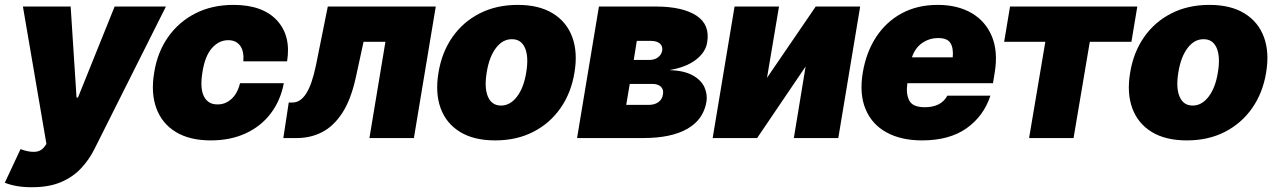

<svg xmlns="http://www.w3.org/2000/svg" viewBox="-56 -573 5294 797"><path d="M78.1 204.1Q44.4 204.6 14.9 199.5Q-14.6 194.3 -36.1 185.5L29.3 45.9L31.7 46.9Q64.9 59.1 90.1 57.1Q115.2 55.2 129.9 34.2L136.7 24.4L39.1 -545.9H237.3L261.7 -168H267.6L419.9 -545.9H632.8L335.9 45.9Q313.5 90.8 279.5 126.7Q245.6 162.6 196.3 183.3Q147 204.1 78.1 204.1Z M819.3 9.8Q730.5 9.8 673.1 -25.6Q615.7 -61 592.8 -124.3Q569.8 -187.5 584 -271.5Q597.2 -355.5 641.4 -418.7Q685.5 -481.9 754.9 -517.3Q824.2 -552.7 913.1 -552.7Q1033.7 -552.7 1093.3 -488.8Q1152.8 -424.8 1135.7 -318.4H954.1Q957.5 -360.8 940.7 -383.5Q923.8 -406.2 891.6 -406.2Q852.5 -406.2 823.5 -373Q794.4 -339.8 784.2 -272.5Q773.4 -205.6 790.8 -172.4Q808.1 -139.2 846.7 -139.6Q879.4 -139.2 904.5 -161.9Q929.7 -184.6 940.4 -227.5H1122.1Q1108.4 -155.3 1067.6 -101.8Q1026.9 -48.3 963.6 -19.3Q900.4 9.8 819.3 9.8Z M1120.1 0 1142.6 -147.5H1159.2Q1191.4 -147.9 1215.3 -185.3Q1239.3 -222.7 1255.9 -303.7L1304.7 -545.9H1752.9L1662.1 0H1477.5L1543.9 -399.4H1453.1L1420.9 -251Q1400.4 -158.2 1364.3 -103.3Q1328.1 -48.3 1280.5 -24.2Q1232.9 0 1176.8 0Z M1999.5 9.8Q1910.6 9.8 1853.3 -25.6Q1795.9 -61 1772.9 -124.3Q1750 -187.5 1764.2 -271.5Q1777.8 -355.5 1821.8 -418.7Q1865.7 -481.9 1935.1 -517.3Q2004.4 -552.7 2093.3 -552.7Q2181.6 -552.7 2239 -517.3Q2296.4 -481.9 2319.6 -418.7Q2342.8 -355.5 2328.6 -271.5Q2314.9 -187.5 2270.8 -124.3Q2226.6 -61 2157.5 -25.6Q2088.4 9.8 1999.5 9.8ZM2023.9 -134.8Q2061.5 -134.8 2089.8 -171.6Q2118.2 -208.5 2128.4 -272.5Q2139.2 -336.9 2123.3 -373.8Q2107.4 -410.6 2068.8 -410.2Q2030.8 -410.6 2002.7 -373.8Q1974.6 -336.9 1964.4 -272.5Q1953.6 -208.5 1969.5 -171.6Q1985.4 -134.8 2023.9 -134.8Z M2339.4 0 2430.2 -545.9H2668.5Q2777.8 -545.4 2835 -508.1Q2892.1 -470.7 2879.4 -396.5Q2873 -356 2832.3 -324.7Q2791.5 -293.5 2723.1 -282.2Q2784.7 -279.8 2819.8 -260Q2855 -240.2 2868.2 -210.9Q2881.3 -181.6 2876.5 -150.4Q2863.8 -76.2 2796.9 -38.1Q2730 0 2614.7 0ZM2574.7 -324.2H2637.2Q2660.2 -323.7 2674.8 -334.5Q2689.5 -345.2 2692.9 -363.3Q2695.3 -382.3 2682.6 -392.8Q2669.9 -403.3 2645 -403.3H2587.4ZM2543.5 -137.7H2637.2Q2661.6 -137.7 2677.2 -149.2Q2692.9 -160.6 2695.8 -180.7Q2699.7 -200.7 2687.7 -212.6Q2675.8 -224.6 2651.9 -224.6H2558.1Z M3127.9 -250 3330.1 -545.9H3514.6L3423.8 0H3239.3L3288.1 -296.9L3086.9 0H2902.3L2993.2 -545.9H3177.7Z M3771.5 9.8Q3684.1 9.8 3623.5 -23.7Q3563 -57.1 3536.9 -120.1Q3510.7 -183.1 3525.4 -271.5Q3539.6 -356 3580.8 -419.2Q3622.1 -482.4 3687 -517.6Q3752 -552.7 3836.4 -552.7Q3918.9 -552.7 3977.1 -518.8Q4035.2 -484.9 4061.3 -422.1Q4087.4 -359.4 4073.2 -272.5L4065.9 -227.5H3710.4Q3704.1 -182.1 3718.8 -155Q3733.4 -127.9 3782.7 -127.9Q3850.6 -127.9 3876.5 -175.8H4055.2Q4027.3 -90.8 3956.1 -40.5Q3884.8 9.8 3771.5 9.8ZM3838.9 -415Q3801.3 -415 3771.7 -394.3Q3742.2 -373.5 3729.5 -335H3898.9Q3902.3 -373.5 3889.4 -394.3Q3876.5 -415 3838.9 -415Z M4112.3 -399.4 4136.7 -545.9H4665L4640.6 -399.4H4467.8L4400.4 0H4215.8L4283.2 -399.4Z M4870.6 9.8Q4781.7 9.8 4724.4 -25.6Q4667 -61 4644 -124.3Q4621.1 -187.5 4635.3 -271.5Q4648.9 -355.5 4692.9 -418.7Q4736.8 -481.9 4806.2 -517.3Q4875.5 -552.7 4964.4 -552.7Q5052.7 -552.7 5110.1 -517.3Q5167.5 -481.9 5190.7 -418.7Q5213.9 -355.5 5199.7 -271.5Q5186 -187.5 5141.8 -124.3Q5097.7 -61 5028.6 -25.6Q4959.5 9.8 4870.6 9.8ZM4895 -134.8Q4932.6 -134.8 4960.9 -171.6Q4989.3 -208.5 4999.5 -272.5Q5010.3 -336.9 4994.4 -373.8Q4978.5 -410.6 4939.9 -410.2Q4901.9 -410.6 4873.8 -373.8Q4845.7 -336.9 4835.4 -272.5Q4824.7 -208.5 4840.6 -171.6Q4856.4 -134.8 4895 -134.8Z"/></svg>

Font: Inter Tight Black
Style: Italic
Weight: 900
Italic angle: -9.39999°
Designer: Rasmus Andersson
Foundry: rsms
Version: Version 3.004; ttfautohint (v1.8.4.7-5d5b)